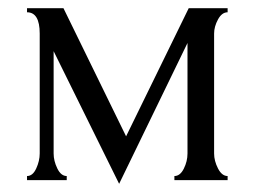

<svg xmlns="http://www.w3.org/2000/svg" viewBox="-20 -440 629 469"><path d="M503 -358V-65Q503 -47 512.5 -28.5Q522 -10 536 -10V0H406V-10Q420 -10 429 -28Q438 -46 438 -65V-335L271 9L111 -315V-65Q111 -47 120 -28.5Q129 -10 143 -10V0H46V-10Q60 -10 68.5 -28.5Q77 -47 77 -65V-358Q77 -410 46 -410V-420H135L288 -107L441 -420H536V-410Q522 -410 512.5 -392.5Q503 -375 503 -358Z"/></svg>

Font: Forum
Style: Regular
Weight: 400
Designer: Denis Masharov
Foundry: Denis Masharov
Version: Version 1.000